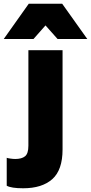

<svg xmlns="http://www.w3.org/2000/svg" viewBox="-105 -800 490 1034"><path d="M47.9 -15.1V-529.8H231.9V4.9Q231.9 115.7 176.5 164.8Q121.1 213.9 20 213.9Q-44.4 213.9 -68.8 200.2V49.8Q-64.5 51.8 -49.3 54Q-34.2 56.2 -22.9 56.2Q12.2 56.2 30 41.5Q47.9 26.9 47.9 -15.1ZM75.2 -589.8H-85L49.8 -779.8H230L365.2 -589.8H205.1L140.1 -663.1Z"/></svg>

Font: Cooper Hewitt
Style: Heavy
Weight: 713
Designer: Village Type and Design LLC
Foundry: Cooper Hewitt Smithsonian Design Museum
Version: 1.000